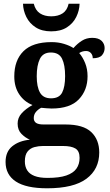

<svg xmlns="http://www.w3.org/2000/svg" viewBox="-20 -775 592 1035"><path d="M234 240Q121 240 65.5 203.5Q10 167 10 98Q10 43 46 13.5Q82 -16 141 -22Q117 -32 96 -53Q75 -74 75 -109Q75 -140 96.5 -164Q118 -188 155 -209Q111 -226 84 -266Q57 -306 57 -363Q57 -450 106.5 -499Q156 -548 258 -548Q294 -548 325 -538.5Q356 -529 376 -516Q397 -540 421.5 -555.5Q446 -571 477 -571Q511 -571 527.5 -555Q544 -539 544 -516Q544 -494 530 -477.5Q516 -461 480 -461Q480 -478 470 -489Q460 -500 444 -500Q423 -500 407 -489Q426 -467 439 -435Q452 -403 452 -364Q452 -289 405 -239.5Q358 -190 258 -190Q247 -190 229.5 -191.5Q212 -193 202 -194Q186 -186 174 -172Q162 -158 162 -138Q162 -121 174.5 -112.5Q187 -104 215 -104H333Q429 -104 472 -63Q515 -22 515 47Q515 137 446 188.5Q377 240 234 240ZM236 184Q300 184 337.5 171Q375 158 392 134Q409 110 409 76Q409 39 386.5 25.5Q364 12 320 12H211Q188 12 165.5 18Q143 24 128.5 42Q114 60 114 95Q114 123 126.5 143Q139 163 166 173.5Q193 184 236 184ZM255 -245Q299 -245 315 -276Q331 -307 331 -365Q331 -425 314.5 -458.5Q298 -492 254 -492Q212 -492 195 -457.5Q178 -423 178 -364Q178 -307 195.5 -276Q213 -245 255 -245ZM256 -606Q206 -606 172.5 -627.5Q139 -649 122 -683.5Q105 -718 104 -755H162Q171 -719 195.5 -703Q220 -687 256 -687Q293 -687 317.5 -703Q342 -719 350 -755H409Q408 -718 391 -683.5Q374 -649 340.5 -627.5Q307 -606 256 -606Z"/></svg>

Font: Noto Serif Vithkuqi SemiBold
Style: Regular
Weight: 600
Version: Version 1.005